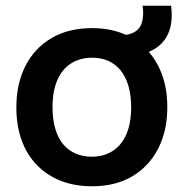

<svg xmlns="http://www.w3.org/2000/svg" viewBox="-20 -640 642 669"><path d="M301 9Q241 9 193 -9.5Q145 -28 109.5 -64Q74 -100 55.5 -151Q37 -202 37 -266Q37 -348 68.5 -410Q100 -472 159 -507Q218 -542 301 -542Q360 -542 408 -523Q456 -504 490.5 -468Q525 -432 544 -381.5Q563 -331 563 -266Q563 -185 531.5 -123Q500 -61 441.5 -26Q383 9 301 9ZM300 -94Q341 -94 372 -113.5Q403 -133 420 -171.5Q437 -210 437 -266Q437 -308 427.5 -340.5Q418 -373 400 -395Q382 -417 357 -428Q332 -439 301 -439Q260 -439 228.5 -419.5Q197 -400 180 -361.5Q163 -323 163 -266Q163 -224 172.5 -191.5Q182 -159 200 -137.5Q218 -116 243.5 -105Q269 -94 300 -94ZM380 -444V-516Q419 -515 442 -525Q465 -535 473.5 -559Q482 -583 477 -620H576Q584 -559 564 -518.5Q544 -478 498 -459Q452 -440 380 -444Z"/></svg>

Font: Mona Sans ExtraLight SemiBold
Style: Regular
Weight: 600
Version: Version 2.000